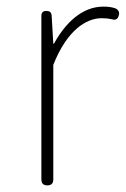

<svg xmlns="http://www.w3.org/2000/svg" viewBox="-20 -560 380 580"><path d="M141 -182V-364C182 -468 240 -505 287 -505C300 -505 308 -504 317 -502C329 -498 336 -502 339 -514C342 -524 337 -531 328 -535C316 -539 305 -540 292 -540C229 -540 178 -492 143 -428H141L136 -513C135 -523 130 -527 120 -527C110 -527 105 -522 105 -512V-263V-18C105 -6 111 0 123 0C135 0 141 -6 141 -18Z"/></svg>

Font: GenSenRounded2 TW EL
Style: Regular
Weight: 250
Version: Version 2.100;PS 2.1;hotconv 16.6.51;makeotf.lib2.5.65220 DE